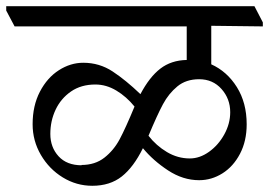

<svg xmlns="http://www.w3.org/2000/svg" viewBox="-51 -665 866 618"><path d="M629 -582V-458Q680 -435 711.5 -384.5Q743 -334 743 -265Q743 -211 721.5 -170Q700 -129 665 -107Q630 -85 590 -85Q538 -85 490 -116.5Q442 -148 409 -188Q379 -127 341 -97Q303 -67 246 -67Q195 -67 151 -94Q107 -121 80.5 -166.5Q54 -212 54 -265Q54 -325 77.5 -370Q101 -415 138.5 -439Q176 -463 217 -463Q269 -463 311.5 -435Q354 -407 401 -362Q430 -417 465 -444Q500 -471 550 -472V-580H-4L-31 -631V-645H768L795 -593V-580ZM590 -410Q548 -410 520 -387Q492 -364 473.5 -329.5Q455 -295 427 -228Q452 -196 486.5 -175.5Q521 -155 560 -155Q592 -155 622 -176.5Q652 -198 671 -232.5Q690 -267 690 -304Q690 -347 662 -378.5Q634 -410 590 -410ZM211 -134Q255 -134 285 -157.5Q315 -181 334 -216.5Q353 -252 382 -322Q356 -354 323.5 -373.5Q291 -393 256 -393Q210 -393 177.5 -370.5Q145 -348 128 -312Q111 -276 111 -234Q111 -191 137.5 -162Q164 -133 212 -133Z"/></svg>

Font: Martel
Style: Regular
Weight: 400
Designer: Dan Reynolds
Foundry: Dan Reynolds
Version: Version 1.001; ttfautohint (v1.1) -l 5 -r 5 -G 72 -x 0 -D la